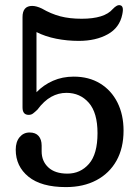

<svg xmlns="http://www.w3.org/2000/svg" viewBox="-20 -734 544 763"><path d="M42.5 -139Q42.5 -170.5 58 -189Q73.5 -207.5 97.5 -207.5Q121.5 -207.5 133.5 -193.5Q145.5 -179.5 145.5 -155.5V-132.5Q145.5 -93.5 172 -68.8Q198.5 -44 248 -44Q299.5 -44 333.5 -82.8Q367.5 -121.5 367.5 -205Q367.5 -286 333 -325.5Q298.5 -365 244 -365Q212 -365 183.5 -349.2Q155 -333.5 128.5 -298Q118.5 -288.5 111.2 -283Q104 -277.5 94 -277.5Q69.5 -277.5 69.5 -307V-666Q69.5 -710.5 108 -710.5Q124.5 -710.5 146.5 -700Q182.5 -679 219.5 -669.2Q256.5 -659.5 304.5 -659.5Q395 -659.5 428 -698Q445.5 -716.5 457.5 -713Q464.5 -712 467.2 -704Q470 -696 466 -677Q455.5 -624 408.2 -597.8Q361 -571.5 293 -571.5Q247 -571.5 203.2 -580.2Q159.5 -589 125 -606.5V-367.5Q153 -396.5 190.5 -413Q228 -429.5 273 -429.5Q333.5 -429.5 378 -402.2Q422.5 -375 446.8 -326.5Q471 -278 471 -215Q471 -145.5 442.8 -95.2Q414.5 -45 363 -17.8Q311.5 9.5 242 9.5Q144 9.5 93.2 -31.8Q42.5 -73 42.5 -139Z"/></svg>

Font: Fraunces 144pt SuperSoft
Style: Regular
Weight: 400
Version: Version 1.000;[b76b70a41]